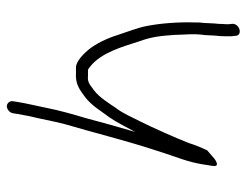

<svg xmlns="http://www.w3.org/2000/svg" viewBox="-102 -610 738 575"><g transform="rotate(-90 267.5 -322.0)"><path d="M216.4 -653 214.2 -639C212.7 -629.7 210.5 -618 207.7 -604C199.4 -571 192.9 -532.6 183.9 -498C160.2 -418 134.6 -315.6 109 -237L96.4 -198C84.5 -161.4 70.2 -127.3 63.6 -86C62 -75.7 60.3 -65.3 58.7 -55C56.3 -39.7 63.3 -37.7 79.8 -49L105.2 -71C114.2 -89.7 121.4 -107.7 126.8 -125C137.7 -154.6 176.8 -242.4 190.6 -269C203.5 -294.5 217.5 -326.7 232.6 -345C246.9 -366.6 263.8 -393.4 283.8 -409C299.8 -419.8 306.8 -430.5 328.8 -428H346.8C349.2 -426.7 352.5 -424.3 356.7 -421C397.6 -388.1 414.6 -328 432.2 -273C444.9 -238.4 448 -211.9 450.9 -170C451.4 -137.9 455.6 -111.1 450.4 -78C449.5 -66.4 449.5 -47 447.5 -35C446.9 -20.7 446.7 -13.6 446.8 1L448.1 12C447.3 36.2 483.9 27.7 484.2 5L483 -6C482.8 -13.3 483 -18.7 483.5 -22C483.6 -26.7 483.8 -32.3 484.2 -39C485.7 -48.8 485.9 -68.7 486.7 -80C488 -88.7 488.6 -98.3 488.3 -109C489.9 -157.2 485.6 -211.4 477.8 -251C473 -278 460 -310.2 450.7 -339C441 -370.6 424.8 -403.8 407.8 -425C397.8 -437.5 373 -464 353.5 -464H336.5C303.9 -466.4 286.1 -452.4 265.2 -437C239.1 -417.3 223.6 -389.5 203.5 -363C190.2 -344 174.2 -312 160.5 -287C172.7 -327.7 191.3 -394.5 201.9 -435C212.6 -470.6 225.1 -514.2 232.4 -552C238.3 -582.3 245.8 -611 250.2 -639L252.4 -653C253.9 -662.2 246.5 -671 237.3 -671C228 -671 217.9 -662.2 216.4 -653Z"/></g></svg>

Font: CiSf OpenHand
Style: Obl
Weight: 400
Foundry: Cannot Into Space Fonts
Version: Version 0.7892